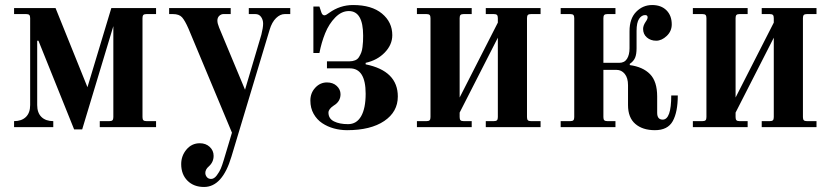

<svg xmlns="http://www.w3.org/2000/svg" viewBox="-20 -506 3309 764"><path d="M36 0V-24Q66 -24 83 -40.5Q100 -57 100 -88V-434Q100 -443 96.5 -446.5Q93 -450 84 -450H36V-474H201L328 -159L423 -474H601V-450H563Q554 -450 550.5 -446.5Q547 -443 547 -434V-40Q547 -31 550.5 -27.5Q554 -24 563 -24H601V0H377V-24H415Q424 -24 427.5 -27.5Q431 -31 431 -40V-402L307 9H275L133 -344H128V-88Q128 -57 145 -40.5Q162 -24 192 -24V0Z M653 -450V-474H898V-450H869Q860 -450 852.5 -443Q845 -436 845 -424Q845 -413 852 -396L955 -149L1020 -368Q1027 -396 1027 -412Q1027 -427 1019 -438.5Q1011 -450 996 -450H970V-474H1135V-450H1113Q1095 -450 1078.5 -434Q1062 -418 1053 -388L901 117Q865 238 792 238Q751 238 726 213Q701 188 701 147Q701 114 722 89Q743 64 775 64Q799 64 814.5 78.5Q830 93 830 114Q830 139 811 156Q797 168 797 182Q797 191 803 198.5Q809 206 820 206Q832 206 842.5 192Q853 178 858.5 165Q864 152 870 132L903 22L730 -392Q716 -424 704.5 -437Q693 -450 668 -450Z M1281 -178Q1305 -178 1320 -164Q1335 -150 1335 -131Q1335 -102 1308 -86Q1287 -72 1287 -58Q1287 -34 1309 -23Q1331 -12 1365 -12Q1399 -12 1417 -43.5Q1435 -75 1435 -133Q1435 -234 1372 -234H1281V-262H1371Q1383 -262 1393 -266Q1403 -270 1408.5 -279Q1414 -288 1417.5 -297Q1421 -306 1422.5 -319Q1424 -332 1424.5 -341Q1425 -350 1425 -364Q1425 -462 1368 -462Q1339 -462 1314 -436.5Q1289 -411 1274 -374Q1259 -337 1251 -295H1227V-480H1251L1259 -456Q1263 -445 1271 -445Q1277 -445 1290 -455Q1333 -486 1385 -486Q1459 -486 1500 -452Q1541 -418 1541 -366Q1541 -328 1511 -297Q1481 -266 1435 -256V-250Q1563 -224 1563 -122Q1563 -61 1509 -24.5Q1455 12 1361 12Q1334 12 1308.5 5Q1283 -2 1262 -16Q1241 -30 1228 -53Q1215 -76 1215 -106Q1215 -136 1234.5 -157Q1254 -178 1281 -178Z M1639 0V-24H1677Q1686 -24 1689.5 -27.5Q1693 -31 1693 -40V-434Q1693 -443 1689.5 -446.5Q1686 -450 1677 -450H1639V-474H1857V-450H1825Q1816 -450 1812.5 -446.5Q1809 -443 1809 -434V-118L1961 -416V-434Q1961 -443 1957.5 -446.5Q1954 -450 1945 -450H1913V-474H2131V-450H2093Q2084 -450 2080.5 -446.5Q2077 -443 2077 -434V-40Q2077 -31 2080.5 -27.5Q2084 -24 2093 -24H2131V0H1913V-24H1945Q1954 -24 1957.5 -27.5Q1961 -31 1961 -40V-356L1809 -58V-40Q1809 -31 1812.5 -27.5Q1816 -24 1825 -24H1857V0Z M2211 0V-24H2249Q2258 -24 2261.5 -27.5Q2265 -31 2265 -40V-434Q2265 -443 2261.5 -446.5Q2258 -450 2249 -450H2211V-474H2429V-450H2397Q2388 -450 2384.5 -446.5Q2381 -443 2381 -434V-256H2444Q2465 -256 2475 -272Q2485 -288 2485 -314V-382Q2485 -432 2511.5 -459Q2538 -486 2575 -486Q2611 -486 2632 -465Q2653 -444 2653 -409Q2653 -382 2633 -363Q2613 -344 2591 -344Q2569 -344 2554 -357Q2539 -370 2539 -391Q2539 -404 2549 -419Q2557 -430 2557 -437Q2557 -446 2547 -446Q2533 -446 2523 -431Q2513 -416 2513 -383V-314Q2513 -290 2507 -276Q2501 -262 2486 -252V-247Q2538 -240 2566.5 -211Q2595 -182 2595 -122V-57Q2595 -30 2617 -30Q2651 -30 2651 -126H2677Q2677 -60 2657 -24Q2637 12 2586 12Q2537 12 2508 -13Q2479 -38 2479 -88V-167Q2479 -196 2466 -212Q2453 -228 2433 -228H2381V-40Q2381 -31 2384.5 -27.5Q2388 -24 2397 -24H2429V0Z M2737 0V-24H2775Q2784 -24 2787.5 -27.5Q2791 -31 2791 -40V-434Q2791 -443 2787.5 -446.5Q2784 -450 2775 -450H2737V-474H2955V-450H2923Q2914 -450 2910.5 -446.5Q2907 -443 2907 -434V-118L3059 -416V-434Q3059 -443 3055.5 -446.5Q3052 -450 3043 -450H3011V-474H3229V-450H3191Q3182 -450 3178.5 -446.5Q3175 -443 3175 -434V-40Q3175 -31 3178.5 -27.5Q3182 -24 3191 -24H3229V0H3011V-24H3043Q3052 -24 3055.5 -27.5Q3059 -31 3059 -40V-356L2907 -58V-40Q2907 -31 2910.5 -27.5Q2914 -24 2923 -24H2955V0Z"/></svg>

Font: Old Standard TT
Style: Bold
Weight: 700
Designer: Alexey Kryukov <alexios@thessalonica.org.ru>
Version: Version 2.2